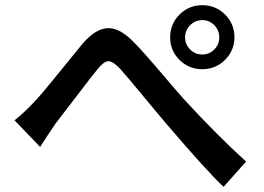

<svg xmlns="http://www.w3.org/2000/svg" viewBox="-20 -728 1017 741"><path d="M36.1 -263.7Q72.3 -292 113.3 -335.9Q140.6 -364.3 211.4 -452.1Q282.2 -540 298.8 -559.6Q346.7 -615.2 392.1 -619.1Q437.5 -623 489.3 -572.3Q525.4 -537.1 596.7 -453.1Q668 -369.1 688.5 -346.7Q815.4 -208 929.7 -104.5L842.8 -6.8Q777.3 -68.4 624 -248Q603.5 -271.5 536.1 -353Q468.8 -434.6 442.4 -463.9Q414.1 -493.2 397 -491.7Q379.9 -490.2 356.4 -460.9Q334 -433.6 274.9 -356Q215.8 -278.3 194.3 -251Q182.6 -234.4 161.6 -202.1Q140.6 -169.9 134.8 -161.1ZM884.8 -584Q884.8 -533.2 848.6 -497.1Q812.5 -460.9 760.7 -460.9Q709 -460.9 672.9 -496.6Q636.7 -532.2 636.7 -584Q636.7 -635.7 672.9 -671.9Q709 -708 760.7 -708Q812.5 -708 848.6 -671.9Q884.8 -635.7 884.8 -584ZM713.9 -630.9Q694.3 -611.3 694.3 -584Q694.3 -556.6 713.9 -537.1Q733.4 -517.6 760.7 -517.6Q788.1 -517.6 807.1 -537.1Q826.2 -556.6 826.2 -584Q826.2 -611.3 807.1 -630.9Q788.1 -650.4 760.7 -650.4Q733.4 -650.4 713.9 -630.9Z"/></svg>

Font: Min Sans SemiBold
Style: Regular
Weight: 600
Designer: Jinseong-Kim, NotoSansCJK, Nunito
Foundry: Jinseong-Kim
Version: Version 1.400;Glyphs 3.1.2 (3151)